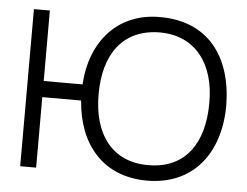

<svg xmlns="http://www.w3.org/2000/svg" viewBox="-54 -832 1173 913"><g transform="rotate(5 533.0 -375.0)"><path d="M679.2 -764.6C474 -767.7 346.9 -621.9 334.4 -413.5H149V-750H72.9V0H149V-336.5H334.4C349 -129.2 468.8 15.6 679.2 15.6C900 15.6 1024 -145.8 1024 -375C1020.8 -607.3 903.1 -762.5 679.2 -764.6ZM679.2 -58.3C504.2 -57.3 413.5 -186.5 414.6 -375C414.6 -562.5 501 -690.6 679.2 -691.7C851 -691.7 944.8 -562.5 942.7 -375C941.7 -187.5 857.3 -58.3 679.2 -58.3Z"/></g></svg>

Font: Manrope3
Style: Regular
Weight: 400
Width: 4
Designer: Mikhail Sharanda
Foundry: Mikhail Sharanda
Version: Version 3.000;PS 003.000;hotconv 1.0.88;makeotf.lib2.5.64775